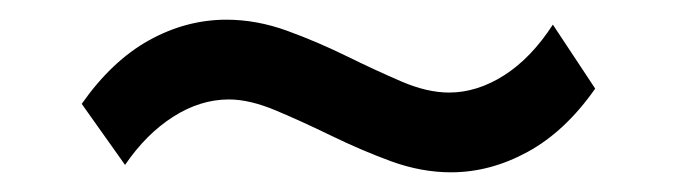

<svg xmlns="http://www.w3.org/2000/svg" viewBox="-20 -430 688 195"><path d="M438 -255Q408 -255 377.2 -266.2Q346.5 -277.5 316.8 -292Q287 -306.5 260.2 -317.8Q233.5 -329 212.5 -329Q183.5 -329 156 -311.5Q128.5 -294 107 -262.5L63 -324.5Q93.5 -368 131.2 -389Q169 -410 210 -410Q240.5 -410 271.5 -398.8Q302.5 -387.5 332 -373Q361.5 -358.5 387.8 -347.2Q414 -336 436 -336Q464.5 -336 492 -353.5Q519.5 -371 541.5 -405L584.5 -340Q554 -296.5 516 -275.8Q478 -255 438 -255Z"/></svg>

Font: Geologica EX
Style: Regular
Weight: 400
Designer: Sindre Bremnes, Frode Helland
Foundry: Monokrom Skriftforlag AS
Version: Version 1.010;gftools[0.9.28]